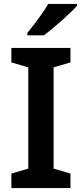

<svg xmlns="http://www.w3.org/2000/svg" viewBox="-20 -958 417 978"><path d="M372 -928V-938H226C200 -893 149 -827 119 -790V-778H203C252 -813 338 -890 372 -928ZM339 0V-74L253 -99V-615L339 -640V-714H38V-640L124 -615V-99L38 -74V0Z"/></svg>

Font: Noto Sans Khmer UI SemiBold
Style: Regular
Weight: 600
Designer: Danh Hong and the Monotype Design Team
Foundry: Monotype Imaging Inc.
Version: Version 2.002